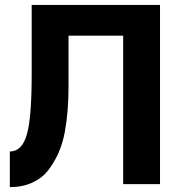

<svg xmlns="http://www.w3.org/2000/svg" viewBox="-20 -749 751 781"><path d="M481 -604H258.8V-399.9Q258.8 -295.4 244.1 -214.8Q228 -123.5 175.8 -56.2Q151.4 -24.4 111.3 -6.1Q71.3 12.2 20 12.2V-132.8Q70.3 -132.8 89.8 -204.1Q108.9 -273.4 108.9 -446.8V-729H630.9V0H481Z"/></svg>

Font: Miedinger*
Style: Bold
Weight: 700
Version: Version 001.000